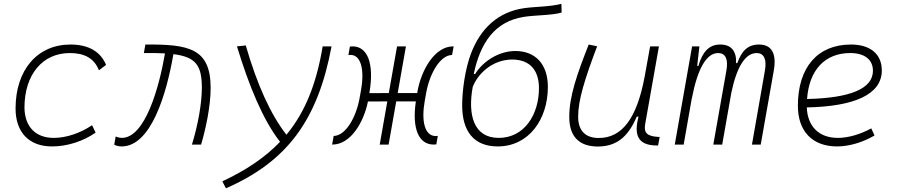

<svg xmlns="http://www.w3.org/2000/svg" viewBox="-20 -762 4728 1012"><path d="M263.2 -35.2C167 -35.2 109.9 -94.7 108.9 -195.8C109.4 -368.7 204.1 -482.4 347.7 -482.4C423.3 -482.4 475.6 -456.5 501.5 -391.6L539.1 -419.9C509.8 -490.7 445.8 -527.3 351.6 -527.3C176.8 -527.3 62 -393.6 62 -189.9C62 -64.5 133.3 9.8 253.9 9.8C337.9 9.8 420.9 -19 483.9 -63L465.3 -102.1C405.3 -61.5 331.5 -35.2 263.2 -35.2Z M991.7 0H1040C1065.4 -85.9 1090.3 -203.6 1090.3 -298.8C1090.3 -509.3 972.2 -528.8 746.1 -527.3L738.3 -482.4C780.8 -482.9 817.9 -482.4 849.6 -480.5C818.8 -300.8 744.6 -35.2 622.1 -35.2C615.7 -35.2 606.9 -36.1 589.8 -42.5L582 0.5C593.3 7.3 610.8 9.8 621.1 9.8C773.9 9.8 856.4 -258.8 894 -476.6C1014.2 -461.4 1043.9 -415.5 1043.9 -298.8C1043.9 -219.2 1024.4 -106.4 991.7 0Z M1170.9 230.5C1494.6 88.9 1655.3 -129.9 1727.5 -517.6H1680.7C1647.9 -319.3 1587.9 -170.4 1489.7 -51.8C1406.7 -158.2 1335.4 -314.5 1275.4 -522.5L1229 -517.6C1292.5 -308.6 1366.7 -128.4 1456.1 -14.6C1377.4 67.9 1277.8 134.8 1151.9 193.8Z M1731.9 0C1828.6 0 1897.5 -118.2 1919.4 -227.1L2021.5 -227.5L1981.4 0H2028.3L2068.4 -227.5H2171.9C2150.9 -85 2186 0 2266.1 0C2270.5 0 2274.9 -0.5 2279.8 -1L2287.6 -45.9C2284.2 -45.4 2280.3 -44.9 2276.9 -44.9C2218.3 -44.9 2199.7 -123.5 2218.8 -230.5L2226.6 -273.9C2244.6 -373.5 2299.3 -471.2 2362.8 -472.2L2371.1 -517.6H2368.7C2270.5 -517.6 2199.2 -391.6 2179.7 -275.9L2179.2 -271.5H2076.2L2119.6 -517.6H2072.8L2029.3 -271.5L1926.8 -271L1927.7 -276.4C1952.6 -426.8 1918 -517.6 1837.9 -517.6C1833.5 -517.6 1829.1 -517.1 1824.2 -516.6L1816.4 -471.7C1819.8 -472.2 1823.7 -472.7 1827.1 -472.7C1883.3 -472.7 1901.9 -393.6 1882.8 -286.6L1875 -243.2C1856.9 -143.6 1802.2 -46.4 1738.8 -45.4L1730.5 0Z M2603.5 9.8C2767.6 9.8 2867.7 -133.3 2867.7 -303.7C2867.7 -426.8 2799.3 -493.2 2696.3 -493.2C2607.9 -493.2 2523.4 -437 2483.9 -371.1L2477.1 -372.6C2512.2 -537.1 2587.9 -649.4 2742.7 -673.3C2802.2 -682.6 2888.2 -680.7 2940.4 -695.8L2939 -741.7C2878.4 -726.1 2801.8 -727.5 2741.2 -718.8C2604.5 -698.7 2512.7 -611.3 2462.9 -481C2431.2 -397.9 2416 -283.7 2416 -207.5C2416 -69.8 2477.5 9.8 2603.5 9.8ZM2608.4 -35.2C2477.5 -35.2 2444.3 -154.8 2471.7 -304.2C2503.4 -383.3 2584.5 -448.2 2679.2 -448.2C2778.3 -448.2 2820.8 -385.3 2820.8 -297.9C2820.8 -158.7 2744.6 -35.2 2608.4 -35.2Z M3131.3 10.3C3245.1 10.3 3297.9 -59.6 3336.4 -147H3345.7C3321.3 -54.7 3337.9 4.9 3443.4 4.9H3448.7L3457 -40L3448.2 -40.5C3391.1 -43.9 3372.6 -62 3380.4 -106.9L3453.1 -517.6H3406.7L3377.9 -358.4C3336.4 -134.8 3256.8 -34.7 3136.2 -34.7C3064.9 -34.7 3027.3 -73.2 3027.3 -147.5C3027.3 -234.4 3062 -345.2 3127.4 -518.1L3083 -527.3C3020.5 -368.7 2980.5 -254.4 2980.5 -145C2980.5 -43 3032.2 10.3 3131.3 10.3Z M3666.5 -517.6H3627.9L3536.6 0H3583.5L3626.5 -244.6V-242.7C3656.7 -400.4 3703.6 -482.4 3765.1 -482.4C3803.7 -482.4 3819.8 -450.7 3808.6 -389.6L3739.7 0H3786.6L3835 -274.4C3863.8 -411.6 3909.2 -482.4 3968.3 -482.4C4005.9 -482.4 4022.5 -450.7 4011.7 -389.6L3943.4 0H3989.7L4058.6 -390.6C4074.2 -480.5 4046.9 -527.3 3980.5 -527.3C3921.9 -527.3 3888.7 -493.7 3866.2 -429.2H3859.9C3862.3 -493.7 3834 -527.3 3775.9 -527.3C3717.3 -527.3 3682.6 -488.8 3661.1 -414.6H3654.8Z M4396.5 -35.2C4296.9 -35.2 4236.8 -94.7 4232.4 -195.8C4481.4 -200.7 4627.9 -263.2 4627.9 -390.6C4627.9 -476.6 4567.4 -527.3 4465.3 -527.3C4289.6 -527.3 4185.5 -407.2 4185.5 -204.6C4185.5 -69.8 4262.2 9.8 4392.1 9.8C4455.6 9.8 4528.3 -11.7 4589.4 -47.9L4572.3 -85.4C4514.6 -53.7 4450.2 -35.2 4396.5 -35.2ZM4233.9 -240.2C4244.6 -393.1 4328.1 -482.4 4461.4 -482.4C4537.6 -482.4 4581.1 -447.3 4581.1 -389.2C4581.1 -293 4458 -245.1 4233.9 -240.2Z"/></svg>

Font: Cascadia Code PL ExtraLight
Style: Italic
Weight: 200
Italic angle: -10°
Monospace: yes
Designer: Aaron Bell
Foundry: Saja Typeworks
Version: Version 2404.023